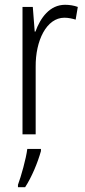

<svg xmlns="http://www.w3.org/2000/svg" viewBox="-20 -561 356 802"><path d="M252 -541C188 -541 149 -487 128 -429H125L117 -532H74V0H129V-282C128 -391 174 -487 249 -487C266 -487 283 -483 296 -479L305 -532C289 -538 270 -541 252 -541ZM151 70V61H94C89 102 68 176 55 211V221H85C113 178 138 117 151 70Z"/></svg>

Font: Noto Sans Devanagari Condensed Light
Style: Regular
Weight: 300
Width: 3
Designer: Jelle Bosma - Monotype Design Team
Foundry: Monotype Imaging Inc.
Version: Version 2.004